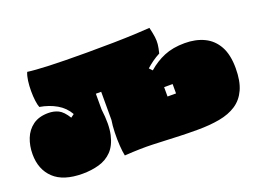

<svg xmlns="http://www.w3.org/2000/svg" viewBox="-110 -965 1676 1252"><g transform="rotate(-20 728.5 -339.0)"><path d="M275 35Q142 35 76 -27.5Q10 -90 10 -196Q10 -254 29.5 -303.5Q49 -353 90.5 -383.5Q132 -414 198 -414Q236 -414 267 -399Q298 -384 329 -334L352 -351Q324 -401 273 -430.5Q222 -460 157 -471Q150 -488 146 -519Q142 -550 142 -586.5Q142 -623 146.5 -656.5Q151 -690 161 -713Q209 -706 309 -702Q409 -698 571 -698Q667 -698 753 -699.5Q839 -701 905 -704Q971 -707 1008 -710Q1018 -668 1021.5 -641.5Q1025 -615 1022.5 -591Q1020 -567 1011 -531Q984 -517 959.5 -499.5Q935 -482 914 -463L934 -442Q985 -487 1046 -512.5Q1107 -538 1189 -538Q1266 -538 1324 -510Q1382 -482 1414.5 -423.5Q1447 -365 1447 -271Q1447 -182 1421 -124.5Q1395 -67 1346.5 -35Q1298 -3 1229.5 9.5Q1161 22 1077 22Q1007 22 953.5 20Q900 18 856 16Q812 14 769.5 12.5Q727 11 680 12Q633 13 573 17Q567 -10 564 -54.5Q561 -99 562.5 -147Q564 -195 570 -230V-426H533V-316Q547 -208 531.5 -139.5Q516 -71 479 -33Q442 5 389 20Q336 35 275 35ZM966 -249H1025V-314H966Z"/></g></svg>

Font: Oi
Style: Regular
Weight: 400
Designer: Kostas Bartsokas, Mohamad Dakak
Foundry: Foundry5
Version: Version 4.000